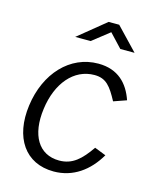

<svg xmlns="http://www.w3.org/2000/svg" viewBox="-113 -823 746 912"><g transform="rotate(15 260.0 -367.0)"><path d="M312 -540C173 -540 67 -426 45 -263C23 -101 98 10 238 10C333 10 407 -44 456 -128L400 -150C355 -85 315 -47 250 -47C149 -47 98 -133 116 -265C133 -395 207 -483 308 -483C366 -483 390 -450 425 -385L488 -407C462 -483 410 -540 312 -540ZM464 -634 359 -744H307L172 -634H248L332 -700L394 -634Z"/></g></svg>

Font: Cheyenne Sans Light
Style: Italic
Weight: 300
Italic angle: -8.13011°
Designer: The Public Sans project authors (U.S. Web Design System), Libre Franklin designed by Pablo Impallari and Rodrigo Fuenzal
Foundry: The Cheyenne Sans Project Authors
Version: Version 2.007